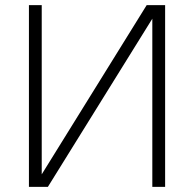

<svg xmlns="http://www.w3.org/2000/svg" viewBox="-20 -730 760 750"><path d="M625 0H575V-657L167 0H93V-710H143V-49L553 -710H625Z"/></svg>

Font: Geist ExtLt
Style: Regular
Weight: 400
Designer: Basement.studio, Andrés Briganti, Mateo Zaragoza
Foundry: Basement.studio, Vercel, Andrés Briganti, Guido Ferreyra, Mateo Zaragoza
Version: Version 1.401